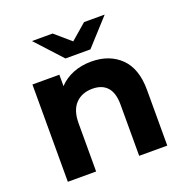

<svg xmlns="http://www.w3.org/2000/svg" viewBox="-125 -804 884 918"><g transform="rotate(-20 317.5 -345.5)"><path d="M572 -283V0H429V-261Q429 -320 403 -349Q377 -378 328 -378Q274 -378 242 -344.5Q210 -311 210 -245V0H66V-495H203V-437Q232 -468 274 -485Q316 -502 367 -502Q459 -502 515.5 -447Q572 -392 572 -283ZM505 -691 384 -558H257L135 -691H240L320 -622L400 -691Z"/></g></svg>

Font: Montserrat Ace
Style: Bold
Weight: 700
Designer: Julieta Ulanovsky
Foundry: Julieta Ulanovsky
Version: Version 1